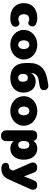

<svg xmlns="http://www.w3.org/2000/svg" viewBox="1349 -2107 948 3686"><g transform="rotate(90 1823.0 -264.0)"><path d="M326 12C362 12 398 11 442 -10C543 -59 480 -195 402 -157C384 -148 366 -143 349 -143C288 -143 253 -181 253 -247C253 -313 286 -351 347 -351C364 -351 382 -344 397 -338C473 -306 533 -436 443 -480C404 -499 362 -506 326 -506C153 -506 40 -408 40 -247C40 -86 153 12 326 12Z M838 12C999 12 1122 -101 1122 -247C1122 -393 999 -506 838 -506C677 -506 554 -393 554 -247C554 -101 677 12 838 12ZM838 -140C790 -140 754 -181 754 -247C754 -313 790 -354 838 -354C886 -354 922 -313 922 -247C922 -181 886 -140 838 -140Z M1483 12C1645 12 1758 -86 1758 -242C1758 -388 1665 -475 1550 -475C1465 -475 1413 -437 1384 -387V-394C1384 -474 1434 -517 1520 -532L1633 -552C1689 -562 1719 -597 1709 -651C1698 -705 1657 -726 1601 -716L1503 -698C1300 -661 1190 -558 1190 -354V-286C1190 -86 1303 12 1483 12ZM1475 -140C1425 -140 1399 -171 1399 -231C1399 -292 1425 -324 1474 -324C1523 -324 1549 -292 1549 -231C1549 -170 1524 -140 1475 -140Z M2110 12C2271 12 2394 -101 2394 -247C2394 -393 2271 -506 2110 -506C1949 -506 1826 -393 1826 -247C1826 -101 1949 12 2110 12ZM2110 -140C2062 -140 2026 -181 2026 -247C2026 -313 2062 -354 2110 -354C2158 -354 2194 -313 2194 -247C2194 -181 2158 -140 2110 -140Z M2586 190C2653 190 2690 153 2690 85V-52C2718 -14 2772 12 2831 12C2957 12 3046 -86 3046 -247C3046 -408 2956 -506 2831 -506C2767 -506 2709 -476 2684 -431C2674 -479 2640 -504 2584 -504C2518 -504 2482 -467 2482 -399V85C2482 153 2519 190 2586 190ZM2762 -140C2719 -140 2687 -168 2687 -247C2687 -326 2719 -354 2762 -354C2805 -354 2837 -326 2837 -247C2837 -168 2805 -140 2762 -140Z M3109 122C3126 172 3159 184 3226 184C3364 184 3411 71 3421 48L3428 33L3611 -373C3642 -442 3609 -504 3541 -504C3487 -504 3459 -485 3434 -422L3366 -251L3302 -420C3277 -486 3250 -504 3201 -504C3112 -504 3080 -442 3110 -373L3256 -42L3244 -15L3239 -3C3229 23 3205 35 3187 35C3111 35 3099 93 3109 122Z"/></g></svg>

Font: SN Pro Black
Style: Regular
Weight: 900
Designer: Tobias Whetton
Foundry: Supernotes
Version: Version 1.001;Glyphs 3.2 (3249)